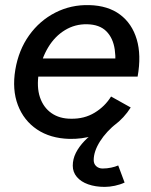

<svg xmlns="http://www.w3.org/2000/svg" viewBox="-20 -532 590 752"><path d="M252 12Q177 10 125 -25Q73 -60 50 -120.5Q27 -181 40 -259Q53 -336 94 -393.5Q135 -451 196.5 -482.5Q258 -514 330 -512Q403 -510 450 -475Q497 -440 515.5 -378Q534 -316 519 -232H426Q436 -292 429.5 -337.5Q423 -383 396.5 -409.5Q370 -436 321 -437Q274 -438 234.5 -414Q195 -390 169 -347Q143 -304 132 -247Q123 -191 136.5 -151Q150 -111 181.5 -89Q213 -67 258 -67Q310 -66 350.5 -90.5Q391 -115 415 -154L492 -111Q466 -70 428.5 -42Q391 -14 346 -0.5Q301 13 252 12ZM99 -232 106 -303H473L467 -232ZM390 200Q354 200 325.5 190Q297 180 281 161Q265 142 265 117Q265 91 277 67Q289 43 310.5 20.5Q332 -2 359.5 -21Q387 -40 416 -55L440 -52Q396 -17 371.5 22Q347 61 347 95Q347 110 357 119Q367 128 382 128Q399 128 415.5 124.5Q432 121 443 116L468 183Q451 191 430 195.5Q409 200 390 200Z"/></svg>

Font: Figtree Light Medium
Style: Italic
Weight: 500
Italic angle: -9.5°
Version: Version 2.000